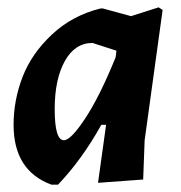

<svg xmlns="http://www.w3.org/2000/svg" viewBox="-20 -494 492 523"><path d="M254 -471H260L337 -450L412 -474L423 -467L374 -112L370 -5L247 4L269 -154H256Q203 -59 138 9H120Q17 -29 17 -154Q17 -221 41.5 -284.5Q66 -348 121.5 -400Q177 -452 254 -471ZM129 -197Q129 -112 154 -112Q173 -112 212.5 -172Q252 -232 295 -338L297 -354V-356L232 -377Q184 -377 156.5 -327.5Q129 -278 129 -197Z"/></svg>

Font: Alegreya Sans SC
Style: Bold Italic
Weight: 700
Italic angle: -7°
Designer: Juan Pablo del Peral
Foundry: Huerta Tipografica
Version: Version 2.007